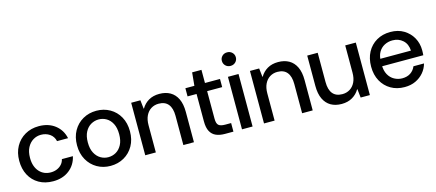

<svg xmlns="http://www.w3.org/2000/svg" viewBox="-53 -1227 3974 1752"><g transform="rotate(-15 1934.5 -351.0)"><path d="M284 12Q207 12 150 -21Q93 -54 62 -112.5Q31 -171 31 -248Q31 -325 63.5 -383.5Q96 -442 153.5 -475Q211 -508 284 -508Q375 -508 436.5 -460.5Q498 -413 515 -333H411Q401 -378 365.5 -402.5Q330 -427 283 -427Q243 -427 209 -406.5Q175 -386 154 -346.5Q133 -307 133 -248Q133 -205 144.5 -172.5Q156 -140 176.5 -117.5Q197 -95 224 -83.5Q251 -72 283 -72Q315 -72 341.5 -83Q368 -94 386.5 -114.5Q405 -135 411 -163H515Q498 -84 436.5 -36Q375 12 284 12Z M826 12Q756 12 699.5 -20.5Q643 -53 610 -111.5Q577 -170 577 -248Q577 -326 610 -384.5Q643 -443 700 -475.5Q757 -508 828 -508Q898 -508 955 -475.5Q1012 -443 1044.5 -384.5Q1077 -326 1077 -248Q1077 -170 1044 -111.5Q1011 -53 954 -20.5Q897 12 826 12ZM826 -70Q866 -70 899.5 -89.5Q933 -109 954 -148.5Q975 -188 975 -248Q975 -308 954.5 -347.5Q934 -387 900.5 -406.5Q867 -426 828 -426Q789 -426 755 -406.5Q721 -387 700 -347.5Q679 -308 679 -248Q679 -188 700 -148.5Q721 -109 754.5 -89.5Q788 -70 826 -70Z M1155 0V-496H1242L1251 -415H1254Q1279 -458 1321.5 -483Q1364 -508 1423 -508Q1482 -508 1525 -483.5Q1568 -459 1591.5 -410Q1615 -361 1615 -286V0H1515V-276Q1515 -348 1484.5 -385.5Q1454 -423 1394 -423Q1354 -423 1322.5 -403.5Q1291 -384 1273 -347Q1255 -310 1255 -257V0Z M1908 0Q1860 0 1825 -15Q1790 -30 1771 -65Q1752 -100 1752 -160V-419H1667V-496H1752L1764 -620H1852V-496H1994V-419H1852V-159Q1852 -113 1870 -97Q1888 -81 1932 -81H1988V0Z M2069 0V-496H2169V0ZM2119 -586Q2091 -586 2072 -604.5Q2053 -623 2053 -651Q2053 -677 2071.5 -695.5Q2090 -714 2119 -714Q2147 -714 2166 -695.5Q2185 -677 2185 -650Q2185 -623 2166 -604.5Q2147 -586 2119 -586Z M2277 0V-496H2364L2373 -415H2376Q2401 -458 2443.5 -483Q2486 -508 2545 -508Q2604 -508 2647 -483.5Q2690 -459 2713.5 -410Q2737 -361 2737 -286V0H2637V-276Q2637 -348 2606.5 -385.5Q2576 -423 2516 -423Q2476 -423 2444.5 -403.5Q2413 -384 2395 -347Q2377 -310 2377 -257V0Z M3009 12Q2950 12 2907.5 -12.5Q2865 -37 2841.5 -86Q2818 -135 2818 -210V-496H2917V-220Q2917 -147 2947.5 -110Q2978 -73 3038 -73Q3078 -73 3109.5 -92.5Q3141 -112 3159 -149Q3177 -186 3177 -239V-496H3277V0H3190L3181 -81H3178Q3154 -39 3111 -13.5Q3068 12 3009 12Z M3604 12Q3531 12 3475 -20.5Q3419 -53 3387 -111Q3355 -169 3355 -247Q3355 -325 3386.5 -383.5Q3418 -442 3474.5 -475Q3531 -508 3605 -508Q3678 -508 3731.5 -475.5Q3785 -443 3814.5 -390Q3844 -337 3844 -272Q3844 -262 3843.5 -250Q3843 -238 3842 -225H3428V-295H3744Q3741 -358 3701.5 -393.5Q3662 -429 3604 -429Q3563 -429 3528.5 -411Q3494 -393 3473.5 -357.5Q3453 -322 3453 -267V-239Q3453 -184 3473.5 -146.5Q3494 -109 3529 -90Q3564 -71 3603 -71Q3650 -71 3682 -92.5Q3714 -114 3729 -151H3829Q3816 -104 3785 -67.5Q3754 -31 3708.5 -9.5Q3663 12 3604 12Z"/></g></svg>

Font: DM Sans 36pt Medium
Style: Regular
Weight: 500
Designer: Colophon Foundry, Jonny Pinhorn
Foundry: Colophon Foundry
Version: Version 4.004;gftools[0.9.30]